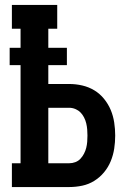

<svg xmlns="http://www.w3.org/2000/svg" viewBox="-20 -755 540 775"><path d="M28 0V-96H63V-492H19V-562H63V-639H28V-735H211V-639H175V-562H250V-492H175V-416H259Q286 -416 312 -410Q338 -404 360.5 -390.5Q383 -377 400 -356Q417 -335 427 -311Q437 -287 441 -260.5Q445 -234 445 -208Q445 -181 441 -155Q437 -129 427 -104.5Q417 -80 400 -59.5Q383 -39 360.5 -25Q338 -11 312 -5.5Q286 0 259 0ZM175 -96H259Q272 -96 284 -100.5Q296 -105 304.5 -114Q313 -123 319 -134.5Q325 -146 328 -158Q331 -170 332 -182.5Q333 -195 333 -208Q333 -220 332 -232.5Q331 -245 328 -257.5Q325 -270 319 -281.5Q313 -293 304.5 -301.5Q296 -310 284 -315Q272 -320 259 -320H175Z"/></svg>

Font: Iosevka Slab
Style: Bold
Weight: 700
Monospace: yes
Designer: Belleve Invis
Foundry: Belleve Invis
Version: Version 11.1.1; ttfautohint (v1.8.3)